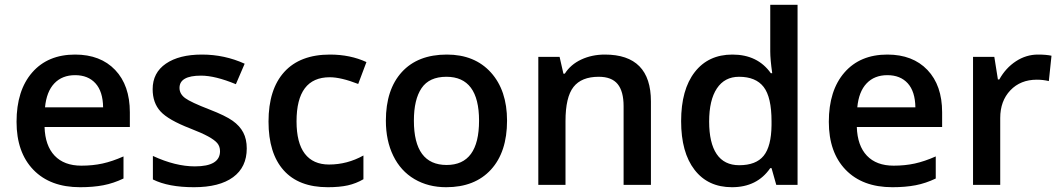

<svg xmlns="http://www.w3.org/2000/svg" viewBox="-20 -780 4474 810"><path d="M317.9 9.8Q191.9 9.8 120.8 -63.7Q49.8 -137.2 49.8 -266.1Q49.8 -398.4 115.7 -474.1Q181.6 -549.8 296.9 -549.8Q403.8 -549.8 465.8 -484.9Q527.8 -419.9 527.8 -306.2V-244.1H168Q170.4 -165.5 210.4 -123.3Q250.5 -81.1 323.2 -81.1Q371.1 -81.1 412.4 -90.1Q453.6 -99.1 501 -120.1V-26.9Q459 -6.8 416 1.5Q373 9.8 317.9 9.8ZM296.9 -462.9Q242.2 -462.9 209.2 -428.2Q176.3 -393.6 169.9 -327.1H415Q414.1 -394 382.8 -428.5Q351.6 -462.9 296.9 -462.9Z M1021 -153.8Q1021 -74.7 963.4 -32.5Q905.8 9.8 798.3 9.8Q690.4 9.8 625 -22.9V-122.1Q720.2 -78.1 802.2 -78.1Q908.2 -78.1 908.2 -142.1Q908.2 -162.6 896.5 -176.3Q884.8 -189.9 857.9 -204.6Q831.1 -219.2 783.2 -237.8Q689.9 -273.9 657 -310.1Q624 -346.2 624 -403.8Q624 -473.1 679.9 -511.5Q735.8 -549.8 832 -549.8Q927.2 -549.8 1012.2 -511.2L975.1 -424.8Q887.7 -460.9 828.1 -460.9Q737.3 -460.9 737.3 -409.2Q737.3 -383.8 761 -366.2Q784.7 -348.6 864.3 -317.9Q931.2 -292 961.4 -270.5Q991.7 -249 1006.3 -220.9Q1021 -192.9 1021 -153.8Z M1362.8 9.8Q1240.2 9.8 1176.5 -61.8Q1112.8 -133.3 1112.8 -267.1Q1112.8 -403.3 1179.4 -476.6Q1246.1 -549.8 1372.1 -549.8Q1457.5 -549.8 1525.9 -518.1L1491.2 -425.8Q1418.5 -454.1 1371.1 -454.1Q1231 -454.1 1231 -268.1Q1231 -177.2 1265.9 -131.6Q1300.8 -85.9 1368.2 -85.9Q1444.8 -85.9 1513.2 -124V-23.9Q1482.4 -5.9 1447.5 2Q1412.6 9.8 1362.8 9.8Z M2119.1 -271Q2119.1 -138.7 2051.3 -64.5Q1983.4 9.8 1862.3 9.8Q1786.6 9.8 1728.5 -24.4Q1670.4 -58.6 1639.2 -122.6Q1607.9 -186.5 1607.9 -271Q1607.9 -402.3 1675.3 -476.1Q1742.7 -549.8 1865.2 -549.8Q1982.4 -549.8 2050.8 -474.4Q2119.1 -398.9 2119.1 -271ZM1726.1 -271Q1726.1 -84 1864.3 -84Q2001 -84 2001 -271Q2001 -456.1 1863.3 -456.1Q1791 -456.1 1758.5 -408.2Q1726.1 -360.4 1726.1 -271Z M2726.1 0H2610.8V-332Q2610.8 -394.5 2585.7 -425.3Q2560.5 -456.1 2505.9 -456.1Q2433.1 -456.1 2399.4 -413.1Q2365.7 -370.1 2365.7 -269V0H2251V-540H2340.8L2356.9 -469.2H2362.8Q2387.2 -507.8 2432.1 -528.8Q2477.1 -549.8 2531.7 -549.8Q2726.1 -549.8 2726.1 -352.1Z M3067.9 9.8Q2966.8 9.8 2910.2 -63.5Q2853.5 -136.7 2853.5 -269Q2853.5 -401.9 2910.9 -475.8Q2968.3 -549.8 3069.8 -549.8Q3176.3 -549.8 3231.9 -471.2H3237.8Q3229.5 -529.3 3229.5 -563V-759.8H3344.7V0H3254.9L3234.9 -70.8H3229.5Q3174.3 9.8 3067.9 9.8ZM3098.6 -83Q3169.4 -83 3201.7 -122.8Q3233.9 -162.6 3234.9 -252V-268.1Q3234.9 -370.1 3201.7 -413.1Q3168.5 -456.1 3097.7 -456.1Q3037.1 -456.1 3004.4 -407Q2971.7 -357.9 2971.7 -267.1Q2971.7 -177.2 3003.4 -130.1Q3035.2 -83 3098.6 -83Z M3744.6 9.8Q3618.7 9.8 3547.6 -63.7Q3476.6 -137.2 3476.6 -266.1Q3476.6 -398.4 3542.5 -474.1Q3608.4 -549.8 3723.6 -549.8Q3830.6 -549.8 3892.6 -484.9Q3954.6 -419.9 3954.6 -306.2V-244.1H3594.7Q3597.2 -165.5 3637.2 -123.3Q3677.2 -81.1 3750 -81.1Q3797.9 -81.1 3839.1 -90.1Q3880.4 -99.1 3927.7 -120.1V-26.9Q3885.7 -6.8 3842.8 1.5Q3799.8 9.8 3744.6 9.8ZM3723.6 -462.9Q3668.9 -462.9 3636 -428.2Q3603 -393.6 3596.7 -327.1H3841.8Q3840.8 -394 3809.6 -428.5Q3778.3 -462.9 3723.6 -462.9Z M4358.9 -549.8Q4393.6 -549.8 4416 -544.9L4404.8 -438Q4380.4 -443.8 4354 -443.8Q4285.2 -443.8 4242.4 -398.9Q4199.7 -354 4199.7 -282.2V0H4085V-540H4174.8L4189.9 -444.8H4195.8Q4222.7 -493.2 4265.9 -521.5Q4309.1 -549.8 4358.9 -549.8Z"/></svg>

Font: f1_25842          
Style: Regular
Weight: 600
Foundry: Ascender Corporation
Version: Version 1.10